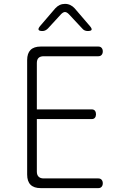

<svg xmlns="http://www.w3.org/2000/svg" viewBox="-20 -970 640 990"><path d="M170 -406H453Q464 -406 469.5 -399Q475 -392 475 -381Q475 -370 469.5 -363Q464 -356 453 -356H170V-85Q170 -68 179 -59Q188 -50 205 -50H487Q498 -50 504 -43Q510 -36 510 -25Q510 -14 504 -7Q498 0 487 0H190Q155 0 137.5 -17.5Q120 -35 120 -70V-660Q120 -695 137.5 -712.5Q155 -730 190 -730H487Q498 -730 504 -723Q510 -716 510 -705Q510 -694 504 -687Q498 -680 487 -680H205Q188 -680 179 -671.5Q170 -663 170 -645ZM199 -810Q182 -810 179 -816.5Q176 -823 187 -836L265 -927Q275 -938 287.5 -944Q300 -950 315 -950Q330 -950 342.5 -944Q355 -938 365 -927L444 -835Q455 -822 452 -816Q449 -810 432 -810Q424 -810 417 -813Q410 -816 405 -822L335 -897Q324 -908 315 -908Q306 -908 295 -897L227 -823Q221 -817 214 -813.5Q207 -810 199 -810Z"/></svg>

Font: Maple Mono NL Thin
Style: Regular
Weight: 250
Monospace: yes
Designer: subframe7536
Version: Version 7.000